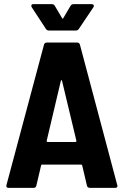

<svg xmlns="http://www.w3.org/2000/svg" viewBox="-20 -905 596 925"><path d="M360 -766 430 -870C435 -878 431 -885 422 -885H335C329 -885 323 -883 320 -877L285 -818C283 -814 281 -814 279 -818L244 -877C241 -883 235 -885 229 -885H140C134 -885 131 -882 131 -877C131 -875 131 -873 133 -870L201 -766C204 -761 209 -758 215 -758H346C352 -758 357 -761 360 -766ZM413 0H535C542 0 546 -3 546 -9C546 -10 545 -11 545 -13L365 -690C363 -697 358 -700 351 -700H206C199 -700 194 -697 192 -690L11 -13C9 -4 13 0 21 0H142C149 0 153 -3 155 -10L178 -108C179 -111 180 -112 183 -112H371C374 -112 375 -111 376 -108L399 -10C401 -3 406 0 413 0ZM205 -227 273 -515C274 -520 278 -520 279 -515L348 -227C349 -223 346 -221 343 -221H210C207 -221 204 -223 205 -227Z"/></svg>

Font: Barlow Semi Condensed
Style: Bold
Weight: 700
Width: 4
Designer: Jeremy Tribby
Foundry: Tribby Type
Version: Version 1.422;hotconv 1.0.109;makeotfexe 2.5.65596